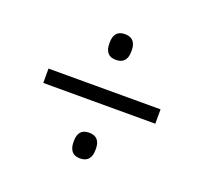

<svg xmlns="http://www.w3.org/2000/svg" viewBox="-84 -626 668 628"><g transform="rotate(20 249.5 -312.0)"><path d="M54.5 -286.5V-336.5H444.5V-286.5ZM251.5 -95.5Q232 -95.5 222.8 -106.8Q213.5 -118 213.5 -138.5V-143Q213.5 -163.5 222.8 -174.2Q232 -185 251.5 -185Q271 -185 280.5 -174.2Q290 -163.5 290 -143V-138.5Q290 -118 280.5 -106.8Q271 -95.5 251.5 -95.5ZM251.5 -438.5Q232 -438.5 222.8 -449.5Q213.5 -460.5 213.5 -481V-486Q213.5 -506 222.8 -517Q232 -528 251.5 -528Q271 -528 280.5 -517Q290 -506 290 -486V-481Q290 -460.5 280.5 -449.5Q271 -438.5 251.5 -438.5Z"/></g></svg>

Font: Anek Telugu Medium Light
Style: Regular
Weight: 300
Version: Version 1.003